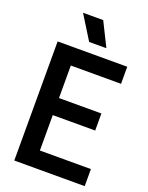

<svg xmlns="http://www.w3.org/2000/svg" viewBox="-172 -1034 866 1121"><g transform="rotate(20 261.0 -474.0)"><path d="M61.5 0V-740H494V-634H182V-432H445.5V-326H182V-106H499V0ZM235.5 -800 143.5 -948H269L342.5 -800Z"/></g></svg>

Font: Encode Sans Cnd SmBold
Style: Regular
Weight: 600
Width: 3
Designer: Multiple Designers
Foundry: Impallari Type
Version: Version 3.002; ttfautohint (v1.8.3) -l 8 -r 50 -G 200 -x 14 